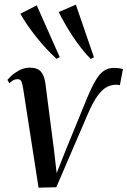

<svg xmlns="http://www.w3.org/2000/svg" viewBox="-20 -816 560 844"><path d="M362 -383Q384 -436 401.8 -465Q419.5 -494 438.2 -505.8Q457 -517.5 480 -517.5Q495 -517.5 505.5 -515.8Q516 -514 520.5 -512.5L507 -441.5Q503.5 -442.5 498.8 -443Q494 -443.5 490 -443.5Q469 -443.5 449 -433Q429 -422.5 409 -395Q389 -367.5 367 -317L227.5 7L149.5 9L82 -425.5Q78.5 -447.5 74 -457.8Q69.5 -468 56.5 -468Q46.5 -468 37.5 -462.8Q28.5 -457.5 21.5 -450L12.5 -465Q16.5 -470 30 -482.8Q43.5 -495.5 64.8 -507Q86 -518.5 111.5 -518.5Q145 -518.5 160 -500.8Q175 -483 179.5 -449.5L217.5 -155.5L229 -55L270 -158.5ZM228.5 -557.5Q206 -578 183.2 -602.5Q160.5 -627 139.8 -653Q119 -679 101 -705.2Q83 -731.5 69.5 -755.5L141.5 -792.5L242.5 -565ZM378.5 -557Q357 -579 337 -604.5Q317 -630 299.2 -657Q281.5 -684 266 -711Q250.5 -738 238 -763L313.5 -795.5L393 -564Z"/></svg>

Font: Merriweather 144pt
Style: Italic
Weight: 400
Italic angle: -7.8°
Version: Version 2.101